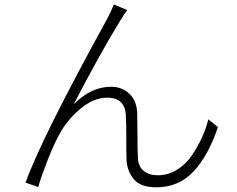

<svg xmlns="http://www.w3.org/2000/svg" viewBox="-20 -796 1040 841"><path d="M478.5 -776.4 537.1 -752Q520.5 -728.5 504.9 -703.1Q410.2 -546.9 302.7 -338.9Q378.9 -416 466.8 -416Q514.6 -416 546.9 -385.3Q579.1 -354.5 581.1 -299.8Q582 -271.5 582 -203.6Q582 -135.7 584 -107.4Q585 -67.4 608.9 -47.9Q632.8 -28.3 671.9 -28.3Q715.8 -28.3 754.9 -52.2Q793.9 -76.2 820.3 -115.2Q846.7 -154.3 864.7 -193.8Q882.8 -233.4 892.6 -273.4L934.6 -239.3Q892.6 -114.3 827.6 -44.9Q762.7 24.4 665 24.4Q595.7 24.4 566.4 -10.7Q537.1 -45.9 534.2 -94.7Q533.2 -125 533.2 -192.4Q533.2 -259.8 531.2 -292Q526.4 -368.2 450.2 -368.2Q389.6 -368.2 330.6 -318.4Q271.5 -268.6 238.3 -204.1Q214.8 -162.1 186 -87.9Q157.2 -13.7 147.5 23.4L91.8 3.9Q162.1 -191.4 449.2 -712.9Q468.8 -750 478.5 -776.4Z"/></svg>

Font: Gen Shin Gothic Light
Style: Regular
Weight: 200
Designer: [Source Han Sans]
Ryoko NISHIZUKA  (kana & ideographs); Paul D. Hunt (Latin, Greek & Cyrillic); Wenlong ZHANG  (bopomofo
Version: Version 1.002.20150607